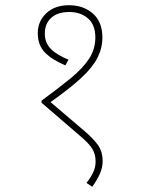

<svg xmlns="http://www.w3.org/2000/svg" viewBox="-20 -652 540 737"><path d="M245 -632Q300 -632 336.5 -600Q373 -568 373 -508Q373 -468 354.5 -431Q336 -394 292.5 -353.5Q249 -313 174 -260L309 -145Q339 -119 356.5 -94.5Q374 -70 374 -32Q374 -8 363 16Q352 40 334 65L312 50Q328 30 337.5 10Q347 -10 347 -32Q347 -59 335 -79.5Q323 -100 290 -128L139 -258L140 -266Q207 -315 253 -353Q299 -391 322.5 -427.5Q346 -464 346 -508Q346 -557 317.5 -581.5Q289 -606 246 -606Q201 -606 176.5 -583.5Q152 -561 152 -523Q152 -488 175 -464.5Q198 -441 243 -423L231 -401Q179 -423 152 -451Q125 -479 125 -525Q125 -570 157.5 -601Q190 -632 245 -632Z"/></svg>

Font: Noto Sans SemiCondensed Thin
Style: Italic
Weight: 100
Width: 4
Italic angle: -12°
Designer: Monotype Design Team
Foundry: Monotype Imaging Inc.
Version: Version 2.013; ttfautohint (v1.8.4.7-5d5b)